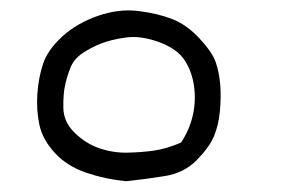

<svg xmlns="http://www.w3.org/2000/svg" viewBox="-20 -159 540 364"><path d="M218.8 184.6Q179.7 180.7 143.6 168.5Q107.4 156.2 84 130.9Q60.5 105.5 54.7 77.6Q48.8 49.8 50.8 19.5Q52.7 -10.7 61.5 -37.6Q70.3 -64.5 98.1 -89.8Q126 -115.2 165.5 -128.9Q205.1 -142.6 241.7 -138.2Q278.3 -133.8 306.2 -123Q334 -112.3 358.4 -85.9Q382.8 -59.6 389.2 -40.5Q395.5 -21.5 397.5 1Q399.4 23.4 397 50.8Q394.5 78.1 385.7 99.1Q377 120.1 353 144.5Q329.1 168.9 292.5 174.8Q255.9 180.7 218.8 184.6ZM323.2 111.3Q338.9 87.9 345.2 61Q351.6 34.2 348.1 6.3Q344.7 -21.5 330.6 -43.9Q316.4 -66.4 281.7 -79.1Q247.1 -91.8 218.8 -87.9Q190.4 -84 170.9 -76.2Q151.4 -68.4 135.7 -57.6Q120.1 -46.9 113.8 -31.2Q107.4 -15.6 103.5 2Q99.6 19.5 100.1 45.9Q100.6 72.3 121.6 92.8Q142.6 113.3 168.5 122.1Q194.3 130.9 221.2 130.4Q248 129.9 272 126.5Q295.9 123 323.2 111.3Z"/></svg>

Font: NaikaiFont
Style: Regular
Weight: 400
Version: Version 1.67